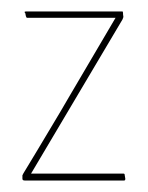

<svg xmlns="http://www.w3.org/2000/svg" viewBox="-20 -314 257 334"><path d="M193 -280 34 -12H195Q197 -12 197 -9L198 -3Q198 0 196 0H23Q19 0 19 -3V-9Q19 -10 26.5 -22Q34 -34 45.5 -53.5Q57 -73 71.5 -97Q86 -121 101 -147L181 -283H27Q26 -283 25 -286L24 -291Q21 -294 25 -294H193Q194 -294 194 -291Q194 -288 194.5 -286Q195 -284 193 -280Z"/></svg>

Font: Chathura Thin
Style: Regular
Weight: 250
Designer: Appaji Ambarisha Darbha
Foundry: Aditya Fonts
Version: Version 1.002 2016